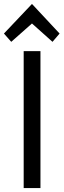

<svg xmlns="http://www.w3.org/2000/svg" viewBox="-37 -951 322 973"><path d="M125 -832 229 -739 265 -781 125 -931 -17 -781 20 -739ZM168 2V-692H83V2Z"/></svg>

Font: Repo
Style: Regular
Weight: 400
Designer: Stefan Peev
Foundry: Context Ltd
Version: Version 0.000